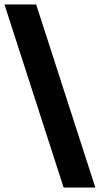

<svg xmlns="http://www.w3.org/2000/svg" viewBox="-48 -777 447 860"><path d="M237 63 -28 -757H114L379 63Z"/></svg>

Font: Mulish ExtraLight Black
Style: Regular
Weight: 900
Version: Version 3.603